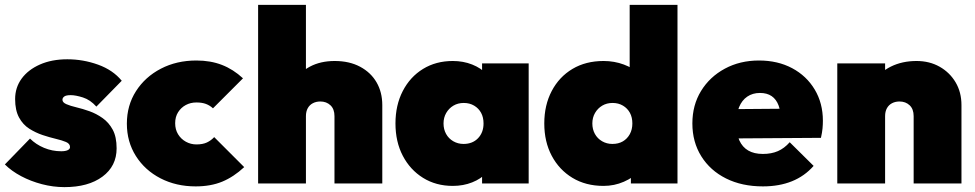

<svg xmlns="http://www.w3.org/2000/svg" viewBox="-21 -752 3998 787"><path d="M243 15Q197 15 151 3Q105 -9 65.5 -30Q26 -51 -1 -78L102 -184Q126 -160 159.5 -146Q193 -132 230 -132Q247 -132 256.5 -136.5Q266 -141 266 -149Q266 -163 249.5 -170Q233 -177 207.5 -183Q182 -189 153.5 -198.5Q125 -208 99 -224.5Q73 -241 57 -270.5Q41 -300 41 -346Q41 -393 67.5 -429.5Q94 -466 142.5 -487.5Q191 -509 255 -509Q320 -509 381 -487Q442 -465 478 -421L374 -315Q349 -343 319 -352.5Q289 -362 269 -362Q250 -362 242.5 -356.5Q235 -351 235 -343Q235 -332 251 -325Q267 -318 292.5 -312Q318 -306 346 -296Q374 -286 399.5 -268Q425 -250 441 -220.5Q457 -191 457 -144Q457 -71 399 -28Q341 15 243 15Z M781 12Q701 12 637 -21Q573 -54 536 -112.5Q499 -171 499 -245Q499 -320 536.5 -378.5Q574 -437 638.5 -470.5Q703 -504 784 -504Q842 -504 888.5 -486Q935 -468 975 -431L852 -308Q839 -320 823 -326Q807 -332 784 -332Q760 -332 740.5 -321.5Q721 -311 709 -292Q697 -273 697 -247Q697 -221 709 -201.5Q721 -182 741 -171Q761 -160 784 -160Q810 -160 827 -168Q844 -176 857 -190L980 -67Q937 -27 890 -7.5Q843 12 781 12Z M1350 0V-276Q1350 -305 1333.5 -320.5Q1317 -336 1292 -336Q1275 -336 1261.5 -329Q1248 -322 1240.5 -308.5Q1233 -295 1233 -276L1157 -310Q1157 -370 1181.5 -413Q1206 -456 1249.5 -479Q1293 -502 1351 -502Q1411 -502 1455 -478.5Q1499 -455 1522.5 -414.5Q1546 -374 1546 -321V0ZM1037 0V-732H1233V0Z M1835 10Q1766 10 1713 -23Q1660 -56 1630 -113.5Q1600 -171 1600 -246Q1600 -321 1630 -379Q1660 -437 1713 -469.5Q1766 -502 1835 -502Q1878 -502 1914.5 -487.5Q1951 -473 1975.5 -447Q2000 -421 2007 -387V-105Q2000 -71 1975.5 -45Q1951 -19 1914.5 -4.5Q1878 10 1835 10ZM1879 -162Q1916 -162 1938.5 -185.5Q1961 -209 1961 -246Q1961 -271 1951 -289.5Q1941 -308 1922.5 -319Q1904 -330 1880 -330Q1856 -330 1837.5 -319Q1819 -308 1808 -289Q1797 -270 1797 -246Q1797 -222 1807.5 -203Q1818 -184 1837 -173Q1856 -162 1879 -162ZM1955 0V-132L1982 -252L1955 -371V-492H2146V0Z M2453 10Q2380 10 2325.5 -23Q2271 -56 2240.5 -113.5Q2210 -171 2210 -246Q2210 -321 2240.5 -379Q2271 -437 2325.5 -469.5Q2380 -502 2453 -502Q2497 -502 2536 -487.5Q2575 -473 2602.5 -447Q2630 -421 2637 -387V-115Q2630 -81 2602.5 -52.5Q2575 -24 2536 -7Q2497 10 2453 10ZM2489 -162Q2514 -162 2532 -172.5Q2550 -183 2560.5 -202Q2571 -221 2571 -246Q2571 -271 2561 -289.5Q2551 -308 2532.5 -319Q2514 -330 2490 -330Q2466 -330 2447.5 -319Q2429 -308 2418 -289Q2407 -270 2407 -246Q2407 -222 2417.5 -203Q2428 -184 2447 -173Q2466 -162 2489 -162ZM2756 0H2565V-132L2592 -252L2560 -371V-732H2756Z M3106 12Q3020 12 2955 -20.5Q2890 -53 2853.5 -111.5Q2817 -170 2817 -246Q2817 -321 2852.5 -379Q2888 -437 2950 -470.5Q3012 -504 3090 -504Q3167 -504 3226 -472.5Q3285 -441 3318.5 -385Q3352 -329 3352 -257Q3352 -242 3350.5 -225.5Q3349 -209 3344 -187L2900 -184V-304L3271 -307L3180 -254Q3180 -294 3170.5 -319.5Q3161 -345 3142 -358Q3123 -371 3094 -371Q3064 -371 3042 -356Q3020 -341 3008.5 -313Q2997 -285 2997 -245Q2997 -204 3009.5 -176.5Q3022 -149 3046 -135Q3070 -121 3106 -121Q3141 -121 3167.5 -132.5Q3194 -144 3216 -169L3314 -72Q3277 -30 3225 -9Q3173 12 3106 12Z M3724 0V-276Q3724 -305 3707.5 -320.5Q3691 -336 3666 -336Q3649 -336 3635.5 -329Q3622 -322 3614.5 -308.5Q3607 -295 3607 -276L3531 -310Q3531 -370 3557.5 -413Q3584 -456 3630.5 -479Q3677 -502 3736 -502Q3789 -502 3830.5 -478.5Q3872 -455 3896 -414.5Q3920 -374 3920 -321V0ZM3411 0V-492H3607V0Z"/></svg>

Font: Outfit Thin Black
Style: Regular
Weight: 900
Version: Version 1.100;gftools[0.9.27]